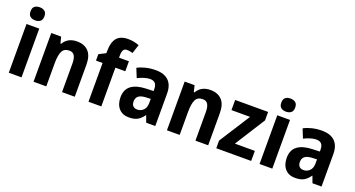

<svg xmlns="http://www.w3.org/2000/svg" viewBox="-48 -1390 3741 2026"><g transform="rotate(20 1822.0 -377.5)"><path d="M140 -761Q174 -761 196 -744Q218 -727 218 -687Q218 -648 196 -631Q174 -614 140 -614Q106 -614 84 -631Q62 -648 62 -687Q62 -728 83.5 -744.5Q105 -761 140 -761ZM211 -547V0H68V-547Z M634 -557Q716 -557 762.5 -508.5Q809 -460 809 -358V0H666V-320Q666 -378 648.5 -408Q631 -438 590 -438Q532 -438 510.5 -393.5Q489 -349 489 -259V0H346V-547H457L475 -475H482Q530 -557 634 -557Z M1218 -435H1107V0H963V-435H889V-507L965 -546V-564Q965 -669 1005.5 -717Q1046 -765 1133 -765Q1167 -765 1196 -759Q1225 -753 1256 -742L1224 -642Q1209 -646 1193 -649.5Q1177 -653 1159 -653Q1132 -653 1119.5 -633.5Q1107 -614 1107 -571V-547H1218Z M1519 -556Q1613 -556 1663 -507.5Q1713 -459 1713 -363V0H1611L1584 -74H1581Q1550 -30 1514 -10Q1478 10 1417 10Q1346 10 1305 -36Q1264 -82 1264 -161Q1264 -247 1320.5 -290.5Q1377 -334 1487 -338L1570 -341V-360Q1570 -407 1550.5 -427.5Q1531 -448 1494 -448Q1463 -448 1427.5 -437Q1392 -426 1356 -408L1315 -509Q1356 -531 1407.5 -543.5Q1459 -556 1519 -556ZM1520 -251Q1460 -248 1434.5 -227Q1409 -206 1409 -167Q1409 -132 1426.5 -115Q1444 -98 1473 -98Q1514 -98 1542 -126.5Q1570 -155 1570 -206V-253Z M2132 -557Q2214 -557 2260.5 -508.5Q2307 -460 2307 -358V0H2164V-320Q2164 -378 2146.5 -408Q2129 -438 2088 -438Q2030 -438 2008.5 -393.5Q1987 -349 1987 -259V0H1844V-547H1955L1973 -475H1980Q2028 -557 2132 -557Z M2790 0H2398V-86L2620 -433H2411V-547H2781V-452L2566 -113H2790Z M2956 -761Q2990 -761 3012 -744Q3034 -727 3034 -687Q3034 -648 3012 -631Q2990 -614 2956 -614Q2922 -614 2900 -631Q2878 -648 2878 -687Q2878 -728 2899.5 -744.5Q2921 -761 2956 -761ZM3027 -547V0H2884V-547Z M3386 -556Q3480 -556 3530 -507.5Q3580 -459 3580 -363V0H3478L3451 -74H3448Q3417 -30 3381 -10Q3345 10 3284 10Q3213 10 3172 -36Q3131 -82 3131 -161Q3131 -247 3187.5 -290.5Q3244 -334 3354 -338L3437 -341V-360Q3437 -407 3417.5 -427.5Q3398 -448 3361 -448Q3330 -448 3294.5 -437Q3259 -426 3223 -408L3182 -509Q3223 -531 3274.5 -543.5Q3326 -556 3386 -556ZM3387 -251Q3327 -248 3301.5 -227Q3276 -206 3276 -167Q3276 -132 3293.5 -115Q3311 -98 3340 -98Q3381 -98 3409 -126.5Q3437 -155 3437 -206V-253Z"/></g></svg>

Font: Noto Sans Lao UI SemCond
Style: Bold
Weight: 700
Width: 4
Designer: Monotype Design Team
Foundry: Monotype Imaging Inc.
Version: Version 2.000; ttfautohint (v1.8.4.7-5d5b)